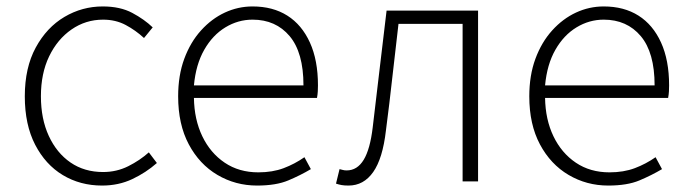

<svg xmlns="http://www.w3.org/2000/svg" viewBox="-20 -563 2139 596"><path d="M297 13Q229 13 175 -19.5Q121 -52 89 -114Q57 -176 57 -264Q57 -353 91 -415.5Q125 -478 180 -510.5Q235 -543 299 -543Q353 -543 390.5 -523Q428 -503 454 -478L427 -445Q401 -469 370 -485.5Q339 -502 300 -502Q246 -502 202 -471.5Q158 -441 132.5 -388Q107 -335 107 -264Q107 -194 131.5 -141Q156 -88 199 -58.5Q242 -29 300 -29Q342 -29 378 -47Q414 -65 442 -90L467 -57Q433 -27 390.5 -7Q348 13 297 13Z M778 13Q711 13 655 -20Q599 -53 566 -115Q533 -177 533 -264Q533 -329 552 -380.5Q571 -432 604 -468.5Q637 -505 678 -524Q719 -543 764 -543Q827 -543 872 -514.5Q917 -486 942 -431Q967 -376 967 -298Q967 -289 966.5 -279.5Q966 -270 964 -259H582Q583 -192 608 -140Q633 -88 677.5 -58Q722 -28 782 -28Q826 -28 860.5 -41Q895 -54 925 -75L945 -38Q913 -19 875 -3Q837 13 778 13ZM582 -298H922Q922 -400 879 -451Q836 -502 764 -502Q719 -502 679.5 -478Q640 -454 614 -408.5Q588 -363 582 -298Z M1062 13Q1049 13 1040.5 11.5Q1032 10 1023 7L1034 -38Q1039 -37 1044 -35.5Q1049 -34 1056 -34Q1089 -34 1109 -67Q1129 -100 1137 -168Q1148 -259 1158.5 -349.5Q1169 -440 1180 -530H1464V0H1416V-489H1217Q1207 -406 1198 -324Q1189 -242 1178 -158Q1168 -71 1138.5 -29Q1109 13 1062 13Z M1868 13Q1801 13 1745 -20Q1689 -53 1656 -115Q1623 -177 1623 -264Q1623 -329 1642 -380.5Q1661 -432 1694 -468.5Q1727 -505 1768 -524Q1809 -543 1854 -543Q1917 -543 1962 -514.5Q2007 -486 2032 -431Q2057 -376 2057 -298Q2057 -289 2056.5 -279.5Q2056 -270 2054 -259H1672Q1673 -192 1698 -140Q1723 -88 1767.5 -58Q1812 -28 1872 -28Q1916 -28 1950.5 -41Q1985 -54 2015 -75L2035 -38Q2003 -19 1965 -3Q1927 13 1868 13ZM1672 -298H2012Q2012 -400 1969 -451Q1926 -502 1854 -502Q1809 -502 1769.5 -478Q1730 -454 1704 -408.5Q1678 -363 1672 -298Z"/></svg>

Font: Noto Sans JP ExtraLight
Style: Regular
Weight: 250
Designer: Ryoko NISHIZUKA  (kana, bopomofo & ideographs); Paul D. Hunt (Latin, Greek & Cyrillic); Sandoll Communications , Soo-you
Foundry: Adobe
Version: Version 2.004-H2;hotconv 1.0.118;makeotfexe 2.5.65603